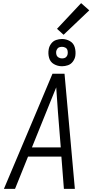

<svg xmlns="http://www.w3.org/2000/svg" viewBox="-20 -1206 616 1226"><path d="M5 0H76L159 -206H372L388 0H458L392 -735H315L212 -490ZM184 -265 275 -490Q291 -530 307 -569.5Q323 -609 339 -648Q342 -609 344.5 -569.5Q347 -530 350 -490L368 -265ZM376 -783Q395 -783 414 -789.5Q433 -796 445.5 -813Q458 -830 461 -849Q465 -877 457.5 -903.5Q450 -930 426.5 -943.5Q403 -957 376 -957Q357 -957 338 -950.5Q319 -944 306.5 -927Q294 -910 291 -891Q286 -863 293.5 -836.5Q301 -810 324.5 -796.5Q348 -783 376 -783ZM376 -833Q364 -833 354 -839Q344 -845 340.5 -856Q337 -867 339 -879Q341 -887 346 -894.5Q351 -902 359.5 -904.5Q368 -907 376 -907Q388 -907 398 -901.5Q408 -896 411 -884.5Q414 -873 412 -861Q411 -853 405.5 -845.5Q400 -838 392 -835.5Q384 -833 376 -833ZM386 -984 550 -1140 498 -1186 344 -1022Z"/></svg>

Font: Iosevka Sparkle Light
Style: Italic
Weight: 300
Italic angle: -9°
Designer: Belleve Invis
Foundry: Belleve Invis
Version: Version 4.5.0; ttfautohint (v1.8.3)